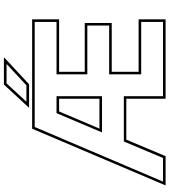

<svg xmlns="http://www.w3.org/2000/svg" viewBox="39 -928 888 1007"><g transform="rotate(-90 483.5 -424.0)"><path d="M15 0 312.5 -700H886V-558.5H611V-424H867V-282.5H611V-141.5H886V0H469.5V-206H255L168.5 0ZM35 -13.5H159L245.5 -219H483V-13.5H872.5V-128H597.5V-296H853.5V-410.5H597.5V-572H872.5V-686.5H321.5ZM293 -333.5 394 -572H483V-333.5ZM313 -347H469.5V-558.5H403ZM422 -716 544 -848H687.5L545.5 -716ZM454 -730H540L652 -834H550Z"/></g></svg>

Font: Tourney Thin
Style: Regular
Weight: 100
Designer: Tyler Finck
Foundry: Etcetera Type Co
Version: Version 1.015